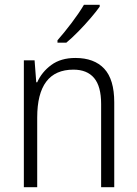

<svg xmlns="http://www.w3.org/2000/svg" viewBox="-20 -785 576 805"><path d="M296 -542Q375 -542 417 -497Q459 -452 459 -356V0H404V-349Q404 -423 374.5 -458Q345 -493 288 -493Q136 -493 136 -292V0H80V-532H125L132 -440H136Q155 -483 195 -512.5Q235 -542 296 -542ZM398 -757Q383 -736 359 -708Q335 -680 308 -652.5Q281 -625 258 -606H221V-616Q250 -649 281 -690Q312 -731 332 -765H398Z"/></svg>

Font: Noto Sans Sinhala SemiCondensed Light
Style: Regular
Weight: 300
Width: 4
Designer: Jelle Bosma - Monotype Design Team
Foundry: Monotype Imaging Inc.
Version: Version 2.006; ttfautohint (v1.8.4.7-5d5b)